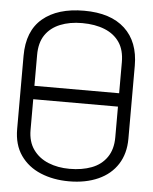

<svg xmlns="http://www.w3.org/2000/svg" viewBox="-52 -760 649 815"><g transform="rotate(5 272.0 -352.5)"><path d="M86 -380V-323H457V-380ZM34 -503V-191Q34 -124 65.5 -79Q97 -34 151 -11.5Q205 11 272 11Q343 11 396.5 -13Q450 -37 479 -82.5Q508 -128 508 -191V-502Q508 -604 447.5 -660Q387 -716 274 -716Q161 -716 97.5 -662.5Q34 -609 34 -503ZM91 -192V-512Q91 -564 113.5 -597Q136 -630 176.5 -646.5Q217 -663 270 -663Q325 -663 366 -646.5Q407 -630 429.5 -597Q452 -564 452 -512V-192Q452 -141 428.5 -107Q405 -73 364 -57.5Q323 -42 270 -42Q220 -42 179.5 -58.5Q139 -75 115 -108.5Q91 -142 91 -192Z"/></g></svg>

Font: AdventPro_ExpandedRegular
Style: ExpandedRegular
Weight: 400
Width: 7
Designer: VivaRado, Andreas Kalpakidis
Foundry: VivaRado, Andreas Kalpakidis
Version: Version 3.000